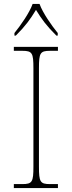

<svg xmlns="http://www.w3.org/2000/svg" viewBox="-20 -951 365 971"><path d="M53 -784V-771H60C110 -821 132 -852 162 -901C192 -852 215 -821 265 -771H272V-784C241 -822 196 -886 180 -931H145C129 -886 84 -822 53 -784ZM50 0H273V-20H233C183 -20 177 -31 177 -108V-606C177 -683 183 -694 233 -694H273V-714H50V-694H93C143 -694 149 -683 149 -606V-108C149 -31 143 -20 93 -20H50Z"/></svg>

Font: Noto Serif Malayalam Thin
Style: Regular
Weight: 100
Designer: Indian type Foundry, Jelle Bosma, Monotype Design Team
Foundry: Monotype Imaging Inc.
Version: Version 2.104